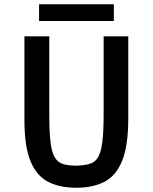

<svg xmlns="http://www.w3.org/2000/svg" viewBox="-20 -870 719 904"><path d="M339 14Q261 14 206.5 -14Q152 -42 123.5 -111.5Q95 -181 95 -305V-699H212V-333Q212 -252 217.5 -203.5Q223 -155 237 -130.5Q251 -106 276 -98Q301 -90 339 -90Q378 -91 403.5 -99Q429 -107 442.5 -131Q456 -155 462 -203Q468 -251 468 -333V-699H584V-314Q584 -185 555.5 -114Q527 -43 472.5 -14.5Q418 14 339 14ZM164 -771V-850H516V-771Z"/></svg>

Font: Ruda
Style: Bold
Weight: 700
Designer: Mariela Monsalve and Angelina Sanchez
Foundry: Mariela Monsalve and Angelina Sanchez
Version: Version 2.000